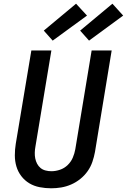

<svg xmlns="http://www.w3.org/2000/svg" viewBox="-20 -1007 684 1035"><path d="M256 8Q224 8 193.5 2Q163 -4 138 -19Q113 -34 95 -57.5Q77 -81 68.5 -109.5Q60 -138 60 -169.5Q60 -201 65 -232L149 -735H257L171 -217Q168 -201 167.5 -184.5Q167 -168 170 -153Q173 -138 180 -124.5Q187 -111 198.5 -101.5Q210 -92 225.5 -88Q241 -84 257 -84Q280 -84 303.5 -92Q327 -100 345 -117.5Q363 -135 372.5 -157.5Q382 -180 386 -203L474 -735H582L492 -188Q487 -161 478 -134.5Q469 -108 452.5 -84.5Q436 -61 413 -42.5Q390 -24 363.5 -12.5Q337 -1 310 3.5Q283 8 256 8ZM460 -788 412 -842 586 -987 644 -923ZM264 -788 216 -842 390 -987 449 -923Z"/></svg>

Font: Iosevka SS04 SmBd Ex Obl
Style: Regular
Weight: 600
Width: 7
Italic angle: -9°
Monospace: yes
Designer: Belleve Invis
Foundry: Belleve Invis
Version: Version 19.0.0; ttfautohint (v1.8.4)